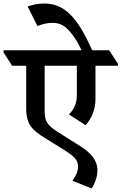

<svg xmlns="http://www.w3.org/2000/svg" viewBox="-72 -910 691 1092"><path d="M415 -198C446 -234 471 -281 471 -347V-536H599V-547L549 -624H452C364 -825 285 -890 180 -890C141 -890 111 -882 85 -873L141 -762C168 -773 199 -780 224 -780C268 -780 297 -766 331 -724C351 -700 371 -668 392 -624H-52V-612L-3 -536H77V-294C77 -199 115 -168 182 -126L290 -59C348 -22 372 -1 372 37C372 62 362 87 340 118L449 162C466 135 482 99 482 60C482 0 444 -41 384 -79L262 -156C191 -201 182 -222 182 -285V-536H365V-369C365 -317 346 -285 320 -259Z"/></svg>

Font: Noto Serif Devanagari SemiBold
Style: Regular
Weight: 600
Designer: Universal Thirst, Indian Type Foundry and the Monotype Design Team
Foundry: Monotype Imaging Inc.
Version: Version 2.004